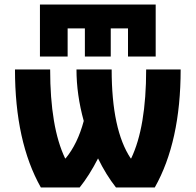

<svg xmlns="http://www.w3.org/2000/svg" viewBox="-20 -826 862 846"><path d="M278 -701V-577H156V-806H666V-577H544V-701H468V-577H354V-701ZM558 -128Q624 -266 624 -520H776Q776 -202 662 0H491Q447 -56 412 -128Q373 -52 331 0H160Q46 -202 46 -520H201Q201 -266 267 -128H269Q322 -192 349 -293Q317 -409 317 -520H472Q472 -254 556 -128Z"/></svg>

Font: M PLUS 1p ExtraBold
Style: Regular
Weight: 800
Version: Version 1.062